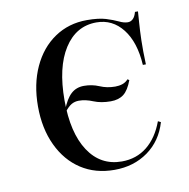

<svg xmlns="http://www.w3.org/2000/svg" viewBox="-58 -484 542 552"><g transform="rotate(-10 213.0 -208.0)"><path d="M233.9 11.3Q178.2 11.3 136.7 -15.7Q95.2 -42.7 71.8 -92.3Q48.4 -141.9 48.4 -206.5Q48.4 -271 71.4 -321Q94.4 -371 135.5 -398.8Q176.6 -426.6 229.8 -426.6Q263.7 -426.6 284.7 -420.2Q305.6 -413.7 319.8 -406.9Q333.9 -400 345.2 -400Q354 -400 360.5 -406.5Q366.9 -412.9 370.2 -425.8H379Q378.2 -412.9 376.6 -391.9Q375 -371 374.2 -341.5Q373.4 -312.1 375 -271.8H366.1Q362.1 -338.7 332.3 -377Q302.4 -415.3 255.6 -415.3Q196 -415.3 161.3 -360.9Q126.6 -306.5 126.6 -210.5Q126.6 -115.3 161.7 -62.1Q196.8 -8.9 258.9 -8.9Q301.6 -8.9 332.7 -33.9Q363.7 -58.9 380.6 -104.8L388.7 -100.8Q373.4 -48.4 331.9 -18.5Q290.3 11.3 233.9 11.3ZM125 -177.4 123.4 -182.3Q135.5 -213.7 150.8 -227.8Q166.1 -241.9 188.7 -241.9Q212.1 -241.9 232.7 -233.1Q253.2 -224.2 277.4 -224.2Q288.7 -224.2 298.4 -227.4Q308.1 -230.6 315.3 -238.7L320.2 -235.5Q309.7 -207.3 295.2 -196Q280.6 -184.7 257.3 -184.7Q229 -184.7 207.7 -193.5Q186.3 -202.4 166.9 -202.4Q154.8 -202.4 145.2 -196.8Q135.5 -191.1 125 -177.4Z"/></g></svg>

Font: Playfair 144pt SemiCondensed Light
Style: Regular
Weight: 300
Width: 4
Designer: Claus Eggers Sørensen
Foundry: Claus Eggers Sørensen
Version: Version 2.203